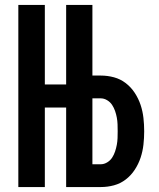

<svg xmlns="http://www.w3.org/2000/svg" viewBox="-20 -755 640 775"><path d="M54 0V-735H161V-414H247V-735H353V-450H387Q414 -450 440 -443Q466 -436 487.5 -419.5Q509 -403 524 -380Q539 -357 547.5 -331.5Q556 -306 559 -279Q562 -252 562 -225Q562 -198 559 -171Q556 -144 547.5 -118.5Q539 -93 524 -70Q509 -47 487.5 -30.5Q466 -14 440 -7Q414 0 387 0H247V-321H161V0ZM353 -92H387Q400 -92 412.5 -99.5Q425 -107 432.5 -118.5Q440 -130 444.5 -143.5Q449 -157 451.5 -170.5Q454 -184 454.5 -197.5Q455 -211 455 -225Q455 -239 454.5 -253Q454 -267 451.5 -280.5Q449 -294 444.5 -307Q440 -320 432.5 -331.5Q425 -343 412.5 -350.5Q400 -358 387 -358H353Z"/></svg>

Font: Iosevka SS04 Semibold Extended
Style: Regular
Weight: 600
Width: 7
Monospace: yes
Designer: Belleve Invis
Foundry: Belleve Invis
Version: Version 19.0.0; ttfautohint (v1.8.4)